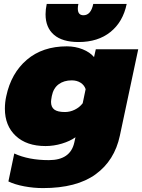

<svg xmlns="http://www.w3.org/2000/svg" viewBox="-20 -732 727 982"><path d="M213 -659Q213 -684 219 -712H381Q378 -699 378 -688Q378 -654 407 -654Q445 -654 457 -712H628Q609 -620 545 -568.5Q481 -517 382 -517Q299 -517 256 -554Q213 -591 213 -659ZM23 196 53 53Q126 87 230 87Q340 87 360 -3L366 -30Q338 -10 296.5 2.5Q255 15 213 15Q116 15 60.5 -37Q5 -89 5 -176Q5 -209 12 -240Q37 -358 117.5 -426.5Q198 -495 322 -495Q365 -495 402.5 -480Q440 -465 461 -440L470 -480H687L593 -38Q566 89 469 159.5Q372 230 200 230Q152 230 104 221Q56 212 23 196ZM403 -204 418 -276Q411 -297 392 -309Q373 -321 347 -321Q307 -321 280 -301Q253 -281 245 -241Q241 -219 241 -211Q241 -184 258 -171.5Q275 -159 312 -159Q338 -159 362.5 -171Q387 -183 403 -204Z"/></svg>

Font: Prompt Black
Style: Italic
Weight: 900
Italic angle: -12°
Designer: Katatrad Team
Foundry: CadsonDemak
Version: Version 1.001